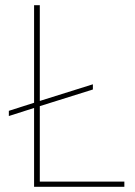

<svg xmlns="http://www.w3.org/2000/svg" viewBox="-20 -718 518 738"><path d="M458 0H111V-303L14 -272V-292L111 -323V-698H133V-330L337 -394V-374L133 -310V-20H458Z"/></svg>

Font: IBM Plex Sans Devanagari Thin
Style: Regular
Weight: 100
Designer: Mike Abbink, Paul van der Laan, Pieter van Rosmalen, Erin McLaughlin
Foundry: Bold Monday
Version: Version 1.1